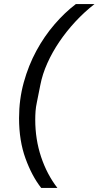

<svg xmlns="http://www.w3.org/2000/svg" viewBox="-20 -780 481 937"><path d="M73 -203Q73 -295 96 -378Q119 -461 157.5 -532Q196 -603 246 -661Q296 -719 350 -760H441Q391 -721 347.5 -674Q304 -627 269.5 -576Q235 -525 211 -471.5Q187 -418 177 -366L160 -281Q155 -258 153.5 -237.5Q152 -217 152 -196Q152 -100 180.5 -14.5Q209 71 260 137H181Q136 80 104.5 -6.5Q73 -93 73 -203Z"/></svg>

Font: IBM Plex Sans Text
Style: Italic
Weight: 450
Italic angle: -11°
Designer: Mike Abbink, Paul van der Laan, Pieter van Rosmalen
Foundry: Bold Monday
Version: Version 3.005